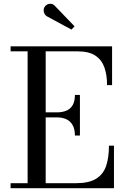

<svg xmlns="http://www.w3.org/2000/svg" viewBox="-20 -995 672 1015"><path d="M36 0V-26.5H126V-723.5H36V-750H572.5V-545H546Q546 -598.5 531.8 -638.8Q517.5 -679 483.8 -701.2Q450 -723.5 391.5 -723.5H221.5V-26.5H381Q449.5 -26.5 487.5 -49.8Q525.5 -73 540.8 -117.2Q556 -161.5 556 -225H582.5V0ZM376 -278.5Q376 -312 364.2 -333.2Q352.5 -354.5 331 -364.5Q309.5 -374.5 281 -374.5H203.5V-401H281Q309.5 -401 331 -410Q352.5 -419 364.2 -439.2Q376 -459.5 376 -493H402.5V-278.5ZM358 -838.5 228.5 -908.5Q220.5 -913 215.8 -921.2Q211 -929.5 210.8 -939.5Q210.5 -949.5 215 -957.5Q220 -966 229.2 -971Q238.5 -976 249.8 -975Q261 -974 271 -963L374 -856Z"/></svg>

Font: Bodoni Moda 9pt
Style: Regular
Weight: 400
Designer: Owen Earl
Foundry: indestructible type
Version: Version 2.005